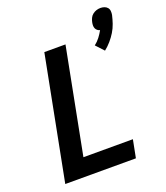

<svg xmlns="http://www.w3.org/2000/svg" viewBox="-143 -882 848 981"><g transform="rotate(-20 281.5 -392.0)"><path d="M466 -571 426 -614Q443 -627 455.5 -643.5Q468 -660 478 -678Q470 -680 464 -685Q458 -690 455 -697Q452 -704 452 -712.5Q452 -721 454 -730Q456 -740 461 -751Q466 -762 475.5 -769.5Q485 -777 496 -780.5Q507 -784 518 -784Q529 -784 539 -780.5Q549 -777 555.5 -769.5Q562 -762 563 -751Q564 -740 562 -730Q557 -708 549.5 -686Q542 -664 529.5 -643.5Q517 -623 501 -604.5Q485 -586 466 -571ZM42 0 172 -670H287L176 -97H445L426 0Z"/></g></svg>

Font: Lode
Style: Bold Italic
Weight: 700
Italic angle: -11°
Monospace: yes
Designer: Belleve Invis
Foundry: Belleve Invis
Version: Version 29.2.0; ttfautohint (v1.8.3)